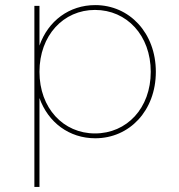

<svg xmlns="http://www.w3.org/2000/svg" viewBox="-20 -540 702 754"><path d="M354 -520C252 -520 169 -458 135 -361V-517H115V194H135V-155C169 -59 252 3 354 3C488 3 592 -105 592 -258C592 -411 488 -520 354 -520ZM353 -501C478 -501 572 -401 572 -258C572 -115 478 -16 353 -16C229 -16 135 -115 135 -258C135 -401 229 -501 353 -501Z"/></svg>

Font: Chess Sans Thin
Style: Regular
Weight: 100
Designer: Wolf Bōese
Foundry: Wolf Bōese
Version: Version 7.223;Glyphs 3.3 (3306)